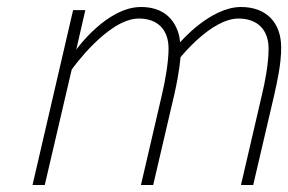

<svg xmlns="http://www.w3.org/2000/svg" viewBox="-20 -529 824 549"><path d="M478 -257C494 -327 496 -365 496 -365C496 -365 584 -476 662 -476C716 -476 748 -444 748 -390C748 -348 738 -295 729 -258L669 0H704L764 -257C773 -297 784 -346 784 -393C784 -465 741 -509 669 -509C581 -509 495 -408 495 -408C495 -408 492 -509 383 -509C285 -509 198 -387 198 -387L224 -500H189L73 0H108L185 -330C185 -330 288 -476 377 -476C431 -476 462 -444 462 -390C462 -352 452 -295 443 -258L383 0H418Z"/></svg>

Font: RazerF5 Thin
Style: Italic
Weight: 250
Foundry: Razer Inc.
Version: Version 2